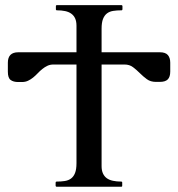

<svg xmlns="http://www.w3.org/2000/svg" viewBox="-20 -708 675 728"><path d="M270 -509.8V-610.4Q270 -627 264.9 -638.2Q259.8 -649.4 250.2 -656.2Q240.7 -663.1 226.8 -666Q212.9 -668.9 195.8 -668.9Q191.9 -668.9 191.9 -672.9V-684.6Q191.9 -688.5 195.8 -688.5H440.4Q442.9 -688.5 443.6 -687Q444.3 -685.5 444.3 -684.6V-672.9Q444.3 -671.9 443.6 -670.4Q442.9 -668.9 440.4 -668.9Q423.3 -668.9 409.4 -666.7Q395.5 -664.6 385.7 -657.2Q376 -649.9 370.6 -636.2Q365.2 -622.6 365.2 -599.1V-509.8H586.4Q607.4 -509.8 616.5 -499.3Q625.5 -488.8 625.5 -470.2V-436.5Q625.5 -416.5 616.2 -407Q606.9 -397.5 585.9 -397.5H571.3Q550.8 -397.5 536.9 -407.7Q522.9 -418 510.5 -430.4Q498 -442.9 484.6 -453.1Q471.2 -463.4 452.1 -463.4H365.2V-78.1Q365.2 -61.5 370.4 -50.3Q375.5 -39.1 385 -32.2Q394.5 -25.4 408.4 -22.5Q422.4 -19.5 439.5 -19.5Q443.4 -19.5 443.4 -15.6V-3.9Q443.4 -2.4 442.9 -1.2Q442.4 0 439.5 0H194.8Q192.4 0 191.7 -1.5Q190.9 -2.9 190.9 -3.9V-15.6Q190.9 -16.6 191.7 -18.1Q192.4 -19.5 194.8 -19.5Q211.9 -19.5 225.8 -21.7Q239.7 -23.9 249.5 -31.2Q259.3 -38.6 264.6 -52.2Q270 -65.9 270 -89.4V-463.4H183.1Q169.9 -463.4 159.7 -458.5Q149.4 -453.6 140.4 -446.3Q131.3 -439 123 -430.2Q114.7 -421.4 105.7 -414.1Q96.7 -406.7 86.4 -401.9Q76.2 -397 63.5 -397H48.8Q30.8 -397 20.3 -404.8Q9.8 -412.6 9.8 -436V-470.2Q9.8 -509.8 49.3 -509.8Z"/></svg>

Font: Cardo
Style: Bold
Weight: 700
Designer: David J. Perry
Foundry: David J. Perry
Version: Version 1.0011